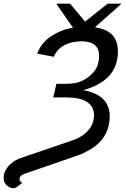

<svg xmlns="http://www.w3.org/2000/svg" viewBox="-20 -858 686 1052"><path d="M0 115.2Q0 84.5 22.9 56.2Q45.9 27.8 84 11.2L365.2 -85L372.1 -87.9Q378.9 -89.8 384 -91.3Q389.2 -92.8 399.2 -97.4Q409.2 -102.1 417 -106.4Q424.8 -110.8 434.8 -117.9Q444.8 -125 452.9 -132.6Q460.9 -140.1 469.5 -150.6Q478 -161.1 482.9 -172.1Q487.8 -183.1 491.5 -197.5Q495.1 -211.9 495.1 -228Q495.1 -278.8 446.8 -305.2Q410.6 -324.2 341.8 -324.2H272L289.1 -398.9H337.9Q383.8 -398.9 409.2 -407.2Q454.1 -421.4 488.5 -457.8Q522.9 -494.1 522.9 -553.2Q522.9 -630.4 428.2 -631.8H421.9Q415 -630.9 409.9 -630.9Q404.8 -630.9 395.5 -629.4Q386.2 -627.9 378.2 -626.5Q370.1 -625 359.6 -621.6Q349.1 -618.2 340.1 -614Q331.1 -609.9 321 -603.5Q311 -597.2 303 -589.1Q294.9 -581.1 287.4 -570.1Q279.8 -559.1 274.9 -546.9L184.1 -564Q205.1 -623 260 -659.4Q314.9 -695.8 379.9 -706.1L288.1 -837.9H363.8L445.8 -740.2H446.8L569.8 -837.9H646L500 -708Q626 -691.9 626 -576.2Q626 -416 435.1 -363.8Q581.1 -338.9 581.1 -220.2Q581.1 -137.2 526.9 -80.1Q503.9 -56.2 470.9 -37.1Q438 -18.1 420.9 -11.5Q403.8 -4.9 361.8 8.8Q119.6 91.8 111.8 95.2Q89.8 105 87.9 116.2Q87.9 118.2 86.9 127Q89.8 139.2 102.1 143.1Q65.9 173.8 55.2 173.8Q36.1 173.8 18.1 158.4Q0 143.1 0 115.2Z"/></svg>

Font: CMU Bright
Style: SemiBoldOblique
Weight: 600
Italic angle: -12°
Version: Version 0.7.0